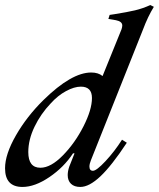

<svg xmlns="http://www.w3.org/2000/svg" viewBox="-29 -732 629 760"><path d="M-9 -66Q-9 -121 34 -196Q77 -271 143 -336Q254 -445 332 -445Q360 -445 377 -431L452 -616Q455 -625 455 -631Q455 -647 430 -652L400 -657L405 -673L425 -676Q475 -684 505 -691Q535 -698 566 -712L580 -705Q556 -666 537 -615L331 -98Q325 -83 325 -73Q325 -56 339 -56Q353 -56 388.5 -94Q424 -132 454 -179L473 -167Q413 -76 368.5 -34Q324 8 289 8Q265 8 252 -4.5Q239 -17 239 -39Q239 -54 245 -72L266 -125H260Q224 -70 166.5 -31Q109 8 60 8Q-9 8 -9 -66ZM335 -344Q335 -389 291 -389Q265 -389 232.5 -371.5Q200 -354 172 -323Q132 -281 107.5 -230Q83 -179 83 -130Q83 -68 131 -68Q172 -68 220 -117Q268 -166 301.5 -232Q335 -298 335 -344Z"/></svg>

Font: Ibarra Real Nova
Style: Italic
Weight: 400
Italic angle: -22°
Designer: Jose Maria Ribagorda & Octavio Pardo
Foundry: Octavio Pardo
Version: Version 1.014